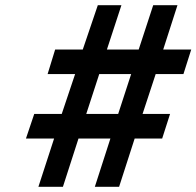

<svg xmlns="http://www.w3.org/2000/svg" viewBox="-20 -720 757 740"><path d="M128 0 188.5 -186H80L112 -281H218L269.5 -434.5H163.5L192.5 -529H299L357 -700H448L392 -529H514.5L570.5 -700H664L609 -529H717L687 -434.5H580L529.5 -281H635.5L605 -186H499L439 0H345.5L405.5 -186H282.5L222.5 0ZM312.5 -281H435.5L485.5 -434.5H362.5Z"/></svg>

Font: Overpass SemiBold
Style: Italic
Weight: 600
Italic angle: -10°
Designer: Delve Withrington, Dave Bailey, Thomas Jockin
Foundry: Delve Fonts LLC
Version: Version 4.000